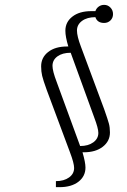

<svg xmlns="http://www.w3.org/2000/svg" viewBox="-20 -629 526 793"><path d="M149.9 -355Q149.9 -391.6 179 -414.3Q208 -437 256.8 -437H262.2Q250 -477.1 250 -502Q250 -538.1 279.1 -560.5Q308.1 -583 356.9 -583H374Q377.9 -594.7 387.7 -601.8Q397.5 -608.9 410.2 -608.9Q425.3 -608.9 436 -597.9Q446.8 -586.9 446.8 -570.8Q446.8 -554.7 436 -544.4Q425.3 -534.2 410.2 -534.2Q381.8 -534.2 374 -558.1Q339.8 -558.1 318.8 -542.7Q297.9 -527.3 297.9 -502.9Q297.9 -479.5 314 -437L410.2 -178.2Q425.3 -135.3 429.7 -118.9Q434.1 -102.5 434.1 -82Q434.1 -45.9 404.5 -22.9Q375 0 326.2 0H320.8Q333 42 333 63Q333 99.1 304 121.6Q274.9 144 226.1 144H210.9V119.1Q244.1 119.1 265.1 104Q286.1 88.9 286.1 64.9Q286.1 44.9 269 0L172.9 -257.8Q158.2 -298.3 154.1 -315.9Q149.9 -333.5 149.9 -355ZM196.8 -356.9Q196.8 -335.9 213.9 -291L311 -25.9Q344.2 -25.9 365.2 -41Q386.2 -56.2 386.2 -80.1Q386.2 -99.1 369.1 -144L272 -411.1Q237.8 -411.1 217.3 -396.2Q196.8 -381.3 196.8 -356.9Z"/></svg>

Font: Dehuti
Style: Italic
Weight: 400
Version: Version 1.2